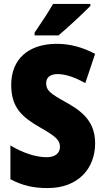

<svg xmlns="http://www.w3.org/2000/svg" viewBox="-20 -947 531 977"><path d="M440 -917V-927H250C225 -883 189 -829 156 -781V-767H278C329 -810 406 -882 440 -917ZM464 -217C464 -317 413 -372 322 -423C233 -472 215 -487 215 -524C215 -550 232 -570 273 -570C313 -570 361 -554 414 -524L464 -673C403 -705 339 -724 270 -724C123 -724 37 -645 37 -515C37 -398 94 -350 185 -298C267 -251 285 -233 285 -200C285 -169 263 -147 217 -147C163 -147 95 -169 33 -207V-35C96 -2 150 10 223 10C377 10 464 -89 464 -217Z"/></svg>

Font: Noto Sans Thai Looped Condensed Black
Style: Regular
Weight: 900
Width: 3
Designer: Sasikarn Vongin, Ben Mitchell
Foundry: The Fontpad Ltd
Version: Version 1.001